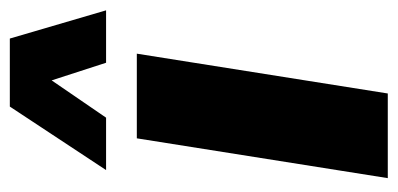

<svg xmlns="http://www.w3.org/2000/svg" viewBox="-224 -566 790 381"><g transform="rotate(-90 170.5 -375.0)"><path d="M8 0 87 -498H255L176 0ZM24 -559 150 -750H285L341 -559H237L202 -667L128 -559Z"/></g></svg>

Font: Nunito Sans 10pt Condensed Black
Style: Italic
Weight: 900
Width: 3
Italic angle: -9°
Designer: Vernon Adams
Foundry: Vernon Adams
Version: Version 3.101;gftools[0.9.27]